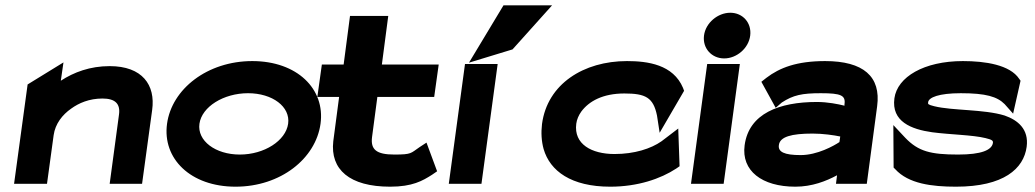

<svg xmlns="http://www.w3.org/2000/svg" viewBox="-20 -692 3896 723"><path d="M553 -278C566 -372 516 -443 393 -443C319 -443 258 -420 209 -388L219 -457L84 -374L33 0H157L182 -183C188 -226 215 -260 248 -283C277 -304 316 -321 366 -321C414 -321 434 -301 428 -260L393 0H515Z M914 -341C1006 -341 1074 -290 1065 -226C1056 -162 975 -110 883 -110C791 -110 722 -162 731 -226C740 -290 822 -341 914 -341ZM867 11C1037 11 1169 -95 1187 -226C1205 -357 1099 -462 930 -462C761 -462 627 -357 609 -226C591 -95 697 11 867 11Z M1626 -47 1586 -155 1560 -138C1526 -115 1531 -110 1465 -110C1397 -110 1375 -129 1381 -176L1401 -327H1615L1632 -449H1418L1442 -632H1298L1274 -449H1192L1175 -327H1257L1235 -160C1223 -54 1296 11 1449 11C1533 11 1571 -11 1607 -34Z M1910 -506 2059 -672H1876L1746 -456ZM1854 -451H1731L1670 0H1793Z M2021 -225C2017 -192 2019 -160 2027 -131C2051 -48 2131 11 2278 11C2382 11 2468 -19 2526 -57L2539 -66L2534 -208L2471 -160C2431 -132 2369 -112 2294 -112C2208 -112 2140 -149 2150 -226C2152 -242 2159 -258 2169 -272C2198 -311 2250 -340 2331 -340C2411 -340 2440 -325 2454 -257L2464 -192L2556 -350L2552 -361C2515 -449 2419 -462 2341 -462C2178 -462 2041 -376 2021 -225Z M2707 -472C2754 -472 2799 -510 2805 -558C2811 -606 2777 -644 2730 -644C2683 -644 2637 -606 2631 -558C2625 -510 2660 -472 2707 -472ZM2766 -451H2643L2582 0H2705Z M2847 -384 2901 -286 2924 -306C2967 -334 3000 -341 3071 -341C3147 -341 3165 -333 3160 -299V-294C3136 -300 3097 -308 3056 -308C2915 -308 2800 -265 2784 -145C2771 -49 2849 11 2975 11C3038 11 3091 -10 3132 -32L3128 0H3244L3283 -292C3298 -404 3231 -462 3087 -462C2980 -462 2916 -437 2866 -399ZM2913 -146C2917 -177 2960 -189 3040 -189C3079 -189 3120 -183 3144 -178L3141 -157C3120 -143 3058 -108 2995 -108C2933 -108 2909 -120 2913 -146Z M3351 -55C3401 0 3489 11 3580 11C3760 11 3835 -57 3846 -139C3855 -206 3812 -240 3763 -257C3685 -281 3566 -275 3498 -292C3474 -298 3474 -300 3475 -307C3477 -325 3515 -341 3598 -341C3693 -341 3735 -328 3763 -300L3795 -264L3823 -388L3818 -395C3783 -448 3690 -462 3606 -462C3459 -462 3359 -402 3348 -322C3336 -234 3412 -205 3490 -194C3558 -185 3642 -184 3691 -172C3715 -166 3720 -163 3719 -154C3715 -127 3676 -110 3588 -110C3484 -110 3438 -122 3389 -173L3344 -221L3345 -61Z"/></svg>

Font: Charger
Style: HemiRT
Weight: 900
Designer: Jasper
Foundry: Cannot Into Space Fonts
Version: Version 0.99